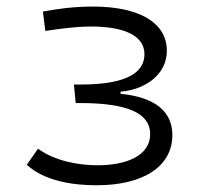

<svg xmlns="http://www.w3.org/2000/svg" viewBox="-20 -547 626 577"><path d="M270 9.8C411.6 9.8 498 -47.4 498 -141.1C498 -211.4 446.8 -254.9 342.3 -265.1V-271.5C420.9 -278.3 481.4 -325.7 481.4 -394.5C481.4 -478.5 399.4 -527.3 258.8 -527.3C198.2 -527.3 147.9 -519.5 108.9 -512.2L116.2 -454.1C164.6 -460.9 206.1 -467.3 254.4 -467.3C353.5 -467.3 414.1 -439.5 414.1 -384.3C414.1 -334.5 371.1 -293 223.1 -293H202.1L207.5 -237.3H221.7C363.3 -237.3 431.2 -206.5 431.2 -144.5C431.2 -75.7 354 -50.3 272.9 -50.3C219.2 -50.3 146.5 -62 94.2 -100.1L60.5 -51.8C113.3 -3.4 197.3 9.8 270 9.8Z"/></svg>

Font: Cascadia Mono NF Light
Style: Regular
Weight: 300
Monospace: yes
Designer: Aaron Bell
Foundry: Saja Typeworks
Version: Version 2404.023